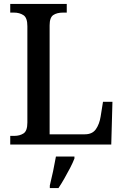

<svg xmlns="http://www.w3.org/2000/svg" viewBox="-20 -734 627 975"><path d="M32 0V-44H53Q80 -44 99.5 -56.5Q119 -69 119 -112V-601Q119 -644 99 -657Q79 -670 51 -670H32V-714H319V-670H300Q269 -670 250.5 -657.5Q232 -645 232 -605V-52H411Q449 -52 467 -78Q485 -104 491 -142L503 -217H551L545 0ZM233 208Q241 176 249.5 136Q258 96 264 61H358V71Q350 92 336 119Q322 146 306.5 173Q291 200 277 221H233Z"/></svg>

Font: Noto Serif Georgian SemiCondensed Medium
Style: Regular
Weight: 500
Width: 4
Designer: Monotype Design Team, Akaki Razmadze
Foundry: Google LLC
Version: Version 2.003; ttfautohint (v1.8.4.7-5d5b)